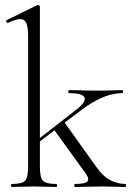

<svg xmlns="http://www.w3.org/2000/svg" viewBox="-20 -745 531 765"><path d="M27 0Q24 0 24 -6Q24 -12 27 -12Q68 -12 80 -25Q92 -38 92 -81V-600Q92 -636 85 -652.5Q78 -669 60 -669Q44 -669 12 -654Q8 -652 5.5 -658Q3 -664 7 -665L127 -724Q130 -725 132 -725Q134 -725 136.5 -723Q139 -721 139 -718V-81Q139 -38 151 -25Q163 -12 205 -12Q207 -12 207 -6Q207 0 205 0Q187 0 164.5 -1Q142 -2 116 -2Q91 -2 67.5 -1Q44 0 27 0ZM278 0Q276 0 276 -6Q276 -12 278 -12Q316 -12 327 -21Q338 -30 322 -53L194 -230L235 -260L363 -81Q390 -42 420 -27Q450 -12 480 -12Q482 -12 482 -6Q482 0 480 0Q462 0 439.5 -1Q417 -2 391 -2Q354 -2 327.5 -1Q301 0 278 0ZM126 -172 122 -182 284 -308Q325 -340 316.5 -357Q308 -374 255 -374Q252 -374 252 -380Q252 -386 255 -386Q279 -386 303 -385Q327 -384 367 -384Q404 -384 426 -385Q448 -386 468 -386Q470 -386 470 -380Q470 -374 468 -374Q445 -374 418.5 -367Q392 -360 363 -344.5Q334 -329 302 -305Z"/></svg>

Font: Cormorant Light Light
Style: Regular
Weight: 300
Version: Version 4.000